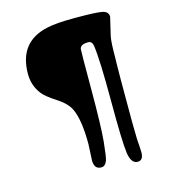

<svg xmlns="http://www.w3.org/2000/svg" viewBox="-110 -776 803 914"><g transform="rotate(-15 291.5 -319.5)"><path d="M59.1 -489.3Q59.1 -648.4 208 -679.7Q254.9 -689.5 337.4 -689.5H355.5Q450.2 -689.5 479 -683.3Q507.8 -677.2 507.8 -652.3Q507.8 -649.9 500 -619.4Q492.2 -588.9 486.3 -561Q480.5 -533.2 480.5 -453.6L480 -435.5Q479.5 -418 479.5 -399.9L479 -346.2V-147L479.5 -110.8Q479.5 -81.5 480.5 -58.6L481.4 -41.5L482.9 -24.4Q484.4 -3.9 484.4 9.8Q484.4 49.3 456.1 49.3Q423.8 49.3 416 -6.1Q408.2 -61.5 408.2 -263.9Q408.2 -466.3 397.9 -537.1Q394.5 -561.5 374.5 -561.5Q336.9 -561.5 333 -539.6Q331.5 -531.2 331.5 -345.2Q331.5 -159.2 324.2 -85Q316.9 -10.7 311 4.9Q301.3 30.3 282.2 30.3Q247.1 30.3 247.1 -13.2L251 -92.8Q251 -212.4 224.6 -268.1Q208 -303.7 158.9 -335Q109.9 -366.2 92.8 -388.7Q59.1 -432.6 59.1 -489.3Z"/></g></svg>

Font: Averia Libre
Style: Regular
Weight: 400
Version: Version 1.002